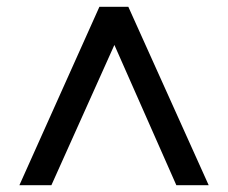

<svg xmlns="http://www.w3.org/2000/svg" viewBox="-20 -713 669 564"><path d="M498 -169 316 -581 131 -169H37L272 -693H357L593 -169Z"/></svg>

Font: SVN-Poppins
Style: Regular
Weight: 400
Designer: Ninad Kale (Devanagari), Jonny Pinhorn (Latin)
Foundry: Indian Type Foundry
Version: Version 3.002 2017